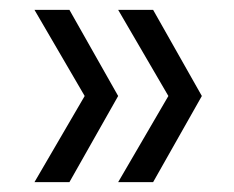

<svg xmlns="http://www.w3.org/2000/svg" viewBox="-20 -490 475 390"><path d="M121 -120H50L152 -295L50 -470H121L220 -295ZM291 -120H220L322 -295L220 -470H291L390 -295Z"/></svg>

Font: DM Sans 12pt Light
Style: Regular
Weight: 300
Version: Version 4.004;gftools[0.9.30]